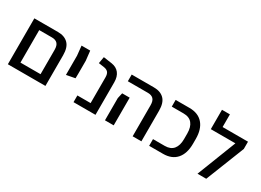

<svg xmlns="http://www.w3.org/2000/svg" viewBox="-24 -1377 2770 2036"><g transform="rotate(30 1360.5 -358.5)"><path d="M525 -375V0H418H90H65V-562H172H355Q435 -562 480 -517Q525 -472 525 -375ZM418 -82V-380Q418 -433 395 -456.5Q372 -480 328 -480H172V-82Z M655 -445 643 -562H749L762 -445V-293L761 -230L655 -210Z M869 -82H1031V-396Q1031 -439 1014 -458.5Q997 -478 963 -483L895 -493L909 -574L1013 -559Q1073 -550 1105.5 -508.5Q1138 -467 1138 -398V0H869Z M1593 -380Q1593 -433 1570 -456.5Q1547 -480 1503 -480H1257V-562H1530Q1610 -562 1655 -517Q1700 -472 1700 -375V0H1593ZM1254 -272 1269 -339H1361V0H1254Z M1795 -82H1939Q2010 -82 2045 -125Q2080 -168 2080 -247V-315Q2080 -394 2045 -437Q2010 -480 1939 -480H1795V-562H1965Q2072 -562 2129.5 -496Q2187 -430 2187 -310V-252Q2187 -132 2129.5 -66Q2072 0 1965 0H1795Z M2681 -562V-473L2494 0H2387L2574 -480H2273V-717H2370V-562Z"/></g></svg>

Font: Assistant SemiBold
Style: Regular
Weight: 600
Designer: Hebrew By Ben Nathan, Latin by Paul Hunt
Version: Version 2.001; ttfautohint (v1.6)